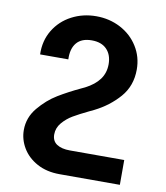

<svg xmlns="http://www.w3.org/2000/svg" viewBox="-84 -629 767 888"><g transform="rotate(10 300.0 -184.5)"><path d="M57.5 17Q57.5 -41.5 96.2 -88Q135 -134.5 182 -163Q229 -191.5 284.5 -217.5L302.5 -226Q346.5 -248.5 368.8 -279Q391 -309.5 391 -350Q391 -394 366.2 -419.8Q341.5 -445.5 295.5 -445.5Q248 -445.5 224.8 -418Q201.5 -390.5 203.5 -340H71Q69 -404 99.2 -454Q129.5 -504 182 -531.5Q234.5 -559 297 -559Q359 -559 411 -531.8Q463 -504.5 493.2 -456.2Q523.5 -408 523.5 -348.5Q523.5 -271.5 476.8 -218Q430 -164.5 363 -131L339 -119.5Q296.5 -99 268.8 -82.8Q241 -66.5 220.2 -42Q199.5 -17.5 199.5 13Q199.5 44 222.2 58.8Q245 73.5 283.5 73.5H539V190H256Q195 190 150 165.5Q105 141 81.2 101.2Q57.5 61.5 57.5 17Z"/></g></svg>

Font: JuliaMono SemiBold
Style: Regular
Weight: 600
Monospace: yes
Designer: cormullion
Foundry: corm
Version: Version 0.055; ttfautohint (v1.8.4)